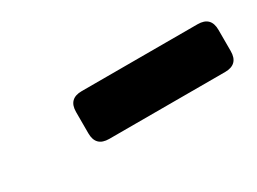

<svg xmlns="http://www.w3.org/2000/svg" viewBox="-24 -902 503 376"><g transform="rotate(-30 227.5 -714.0)"><path d="M153 -660Q123 -660 123 -690V-738Q123 -768 153 -768H415Q445 -768 445 -738V-690Q445 -660 415 -660Z"/></g></svg>

Font: Pitagon Sans Text
Style: Bold
Weight: 700
Designer: Travis Tran
Foundry: Pitagon
Version: Version 1.001; ttfautohint (v1.8.4.7-5d5b);gftools[0.9.26]